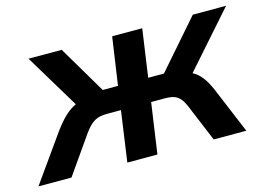

<svg xmlns="http://www.w3.org/2000/svg" viewBox="-107 -681 1131 822"><g transform="rotate(-15 459.0 -269.5)"><path d="M117.7 0 233.4 -165.5C267.1 -211.9 289.6 -224.1 336.9 -224.1H397L365.2 0H498.5L530.8 -224.1H591.3C639.6 -224.1 658.7 -211.9 679.2 -165.5L748 0H892.6L806.6 -205.6C786.1 -252.9 764.2 -281.7 733.9 -297.4L947.3 -539.1H799.8L615.2 -327.6H545.4L575.7 -539.1H442.4L411.6 -327.6H343.8L218.8 -539.1H71.8L216.8 -298.3C182.1 -282.7 152.3 -253.4 117.2 -205.6L-28.8 0Z"/></g></svg>

Font: Winston SemiBold
Style: Italic
Weight: 600
Italic angle: -8.13011°
Designer: Vernon Adams, Kim Jin-seong, David Berlow, Cristiano Sobral
Foundry: The Winston Project Authors
Version: Version 3.004